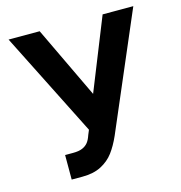

<svg xmlns="http://www.w3.org/2000/svg" viewBox="-106 -803 857 908"><g transform="rotate(-15 322.0 -348.5)"><path d="M133.9 -110.4H172.9Q201.2 -110.4 218.5 -117.7Q235.8 -125 246.4 -138.2Q257 -151.5 264.2 -173.8L273.8 -196.8L17 -707H169.2L336.6 -355.5L477.4 -707H627.6L383.6 -137.3Q363.6 -92.3 340.1 -60.9Q316.6 -29.5 279.1 -9.9Q241.6 9.8 186.6 9.8H133.9Z"/></g></svg>

Font: Pretendard Std Variable
Style: Regular
Weight: 400
Designer: Base glyphs from Inter by Rasmus Andersson; Hangeul glyphs from Noto Sans CJK(Source Han Sans) by Jang Soo-young and Kan
Foundry: Kil Hyung-jin
Version: Version 1.309;Glyphs 3.2 (3225)